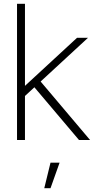

<svg xmlns="http://www.w3.org/2000/svg" viewBox="-20 -740 508 1015"><path d="M247 120 214 255H247L295 120ZM70 0V-720H112V0ZM387 -540H445L88 -210.5V-264ZM147.5 -295.5 183 -323 456 0H397.5Z"/></svg>

Font: Hauora
Style: Regular
Weight: 400
Designer: Wayne Shih
Foundry: WCYS
Version: Version 1.001